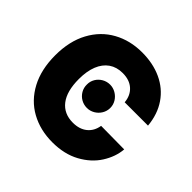

<svg xmlns="http://www.w3.org/2000/svg" viewBox="-176 -902 1097 1097"><g transform="rotate(45 372.0 -353.5)"><path d="M387.7 -554.7Q339.4 -554.7 304.9 -530.8Q270.5 -506.8 252.4 -461.7Q234.4 -416.5 234.4 -353.5Q234.4 -254.9 274.2 -203.6Q314 -152.3 386.7 -152.3Q439.5 -152.3 472.9 -179.4Q506.3 -206.5 513.7 -253.9L702.1 -252Q696.8 -188 658.4 -127.7Q620.1 -67.4 549.6 -28.8Q479 9.8 382.8 9.8Q284.7 9.8 207.5 -32.7Q130.4 -75.2 86.7 -157.2Q43 -239.3 43 -353.5Q43 -467.8 87.4 -549.8Q131.8 -631.8 209 -674.3Q286.1 -716.8 382.8 -716.8Q471.2 -716.8 540.5 -684.8Q609.9 -652.8 652.1 -591.3Q694.3 -529.8 702.1 -444.3H513.7Q509.3 -495.1 476.3 -524.9Q443.4 -554.7 387.7 -554.7ZM289.1 -363.3Q288.6 -388.7 301.3 -410.2Q314 -431.6 335.9 -444.3Q357.9 -457 383.8 -457Q408.2 -457 430.2 -444.3Q452.1 -431.6 465.3 -410.2Q478.5 -388.7 478.5 -363.3Q478.5 -337.4 465.3 -315.7Q452.1 -293.9 430.2 -281.2Q408.2 -268.6 383.8 -268.6Q357.9 -268.6 335.9 -281.2Q314 -293.9 301.3 -315.7Q288.6 -337.4 289.1 -363.3Z"/></g></svg>

Font: Pretendard Std Black
Style: Regular
Weight: 900
Designer: Base glyphs from Inter by Rasmus Andersson; Hangeul glyphs from Noto Sans CJK(Source Han Sans) by Jang Soo-young and Kan
Foundry: Kil Hyung-jin
Version: Version 1.309